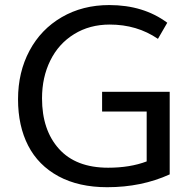

<svg xmlns="http://www.w3.org/2000/svg" viewBox="-20 -744 786 774"><path d="M412.1 10.7Q297.4 10.7 215.8 -33.4Q134.3 -77.6 93.5 -157Q52.7 -236.3 52.7 -343.8Q52.7 -453.1 98.9 -539.6Q145 -626 229 -674.8Q313 -723.6 420.4 -723.6Q558.6 -723.6 654.3 -652.3L616.7 -587.4Q532.2 -645 422.4 -645Q341.3 -645 278.8 -606.4Q216.3 -567.9 182.9 -500.2Q149.4 -432.6 149.4 -347.7Q149.4 -219.7 217.8 -143.8Q286.1 -67.9 416 -67.9Q504.4 -67.9 571.3 -93.3V-294.4H391.6V-374H664.1V-41Q550.8 10.7 412.1 10.7Z"/></svg>

Font: Muli
Style: Regular
Weight: 400
Designer: Vernon Adams
Foundry: newtypography
Version: Version 2; ttfautohint (v1.00rc1.6-4cba) -l 8 -r 50 -G 200 -